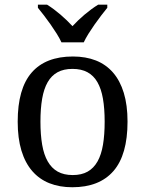

<svg xmlns="http://www.w3.org/2000/svg" viewBox="-20 -786 617 816"><path d="M522 -269Q522 -127.9 462.2 -59.1Q402.3 9.8 287.1 9.8Q232.9 9.8 189.9 -7.3Q147 -24.4 116.9 -59.1Q86.9 -93.8 71 -146.2Q55.2 -198.7 55.2 -269Q55.2 -409.2 114.5 -477.5Q173.8 -545.9 290 -545.9Q344.2 -545.9 387.2 -529.1Q430.2 -512.2 460.2 -477.8Q490.2 -443.4 506.1 -391.4Q522 -339.4 522 -269ZM151.9 -269Q151.9 -213.4 159.2 -170.9Q166.5 -128.4 182.9 -99.9Q199.2 -71.3 225.3 -56.6Q251.5 -42 289.1 -42Q326.7 -42 352.5 -56.6Q378.4 -71.3 394.5 -99.9Q410.6 -128.4 417.7 -170.9Q424.8 -213.4 424.8 -269Q424.8 -324.7 417.5 -366.7Q410.2 -408.7 394 -436.8Q377.9 -464.8 351.8 -479Q325.7 -493.2 288.1 -493.2Q250.5 -493.2 224.6 -479Q198.7 -464.8 182.6 -436.8Q166.5 -408.7 159.2 -366.7Q151.9 -324.7 151.9 -269ZM141.1 -766.1H180.2Q194.3 -757.3 208.7 -746.6Q223.1 -735.8 237.1 -723.9Q251 -711.9 263.9 -699.5Q276.9 -687 288.1 -674.8Q299.3 -687 312.3 -699.5Q325.2 -711.9 339.4 -723.9Q353.5 -735.8 368.2 -746.6Q382.8 -757.3 397 -766.1H436V-752.9Q424.3 -738.8 410.2 -720.2Q396 -701.7 382.1 -681.9Q368.2 -662.1 356 -642.6Q343.8 -623 335.9 -606H241.2Q233.4 -623 221.2 -642.6Q209 -662.1 195.1 -681.9Q181.2 -701.7 167 -720.2Q152.8 -738.8 141.1 -752.9Z"/></svg>

Font: Droid Serif
Style: Regular
Weight: 400
Designer: Monotype Design team
Foundry: Monotype Imaging Inc.
Version: Version 1.03